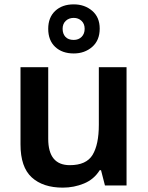

<svg xmlns="http://www.w3.org/2000/svg" viewBox="-20 -850 678 880"><path d="M560 -542V0H461L443 -70H437Q411 -28 365 -9Q319 10 268 10Q177 10 125.5 -37Q74 -84 74 -188V-542H201V-214Q201 -93 300 -93Q376 -93 404.5 -140.5Q433 -188 433 -278V-542ZM318 -605Q265 -605 233 -635Q201 -665 201 -718Q201 -770 233 -800Q265 -830 318 -830Q368 -830 402.5 -800.5Q437 -771 437 -719Q437 -665 402.5 -635Q368 -605 318 -605ZM318 -667Q340 -667 354 -681Q368 -695 368 -718Q368 -741 353.5 -754.5Q339 -768 318 -768Q296 -768 281.5 -754.5Q267 -741 267 -718Q267 -695 280 -681Q293 -667 318 -667Z"/></svg>

Font: Noto Sans Meetei Mayek SemiBold
Style: Regular
Weight: 600
Designer: Monotype Design Team and Neelakash Kshetrimayum
Foundry: Monotype Imaging Inc.
Version: Version 2.002; ttfautohint (v1.8.4.7-5d5b)